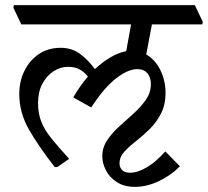

<svg xmlns="http://www.w3.org/2000/svg" viewBox="-20 -640 809 747"><path d="M505 87Q463 87 434.5 68.5Q406 50 392 22.5Q378 -5 378 -32Q378 -66 397 -94.5Q416 -123 444.5 -148.5Q473 -174 501 -199.5Q529 -225 548 -252.5Q567 -280 567 -313Q567 -339 553.5 -355Q540 -371 514 -371Q478 -371 431.5 -335Q385 -299 335 -222L265 -261Q290 -305 322 -342Q310 -358 291.5 -369Q273 -380 244 -380Q215 -380 188 -362.5Q161 -345 144.5 -313.5Q128 -282 128 -238Q128 -199 140.5 -167Q153 -135 180 -101.5Q207 -68 249 -22L203 10H193Q132 -68 93.5 -134.5Q55 -201 55 -274Q55 -324 75 -364.5Q95 -405 131 -429.5Q167 -454 216 -454Q260 -454 292.5 -429.5Q325 -405 349 -371Q378 -398 409 -416.5Q440 -435 471 -441L490 -545H63L32 -610L34 -620H738L769 -555L767 -545H571L549 -428Q584 -408 604 -367Q624 -326 624 -279Q624 -232 606 -197.5Q588 -163 561.5 -137Q535 -111 508 -90Q481 -69 463 -49Q445 -29 445 -5Q445 11 455 21.5Q465 32 486 32Q516 32 552 10.5Q588 -11 623 -51L680 7Q647 41 599.5 64Q552 87 505 87Z"/></svg>

Font: Tiro Devanagari Marathi
Style: Italic
Weight: 400
Italic angle: -11°
Designer: Devanagari: John Hudson & Fiona Ross, assisted by Paul Hanslow. Latin: John Hudson with Paul Hanslow, assisted by Kaja S
Foundry: Tiro Typeworks Ltd.
Version: Version 1.52